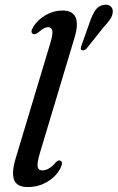

<svg xmlns="http://www.w3.org/2000/svg" viewBox="-20 -765 487 795"><path d="M288.5 -608.5 146 -134Q133 -90.5 135.8 -75Q138.5 -59.5 155 -59.5Q183.5 -59.5 212 -94Q221 -103 229 -100Q243 -95.5 231.5 -71.5Q216 -37.5 178.5 -14Q141 9.5 95.5 9.5Q49.5 9.5 38.2 -20.5Q27 -50.5 45.5 -111.5L187 -582Q199.5 -622.5 196.8 -637.5Q194 -652.5 179.5 -652.5Q171.5 -652.5 162 -647.8Q152.5 -643 139 -631Q125 -620.5 117.5 -624Q103.5 -630 117.5 -653.5Q136 -683.5 169 -702.5Q202 -721.5 238.5 -721.5Q322.5 -721.5 288.5 -608.5ZM352.5 -675.5Q362.5 -704.5 375 -722.8Q387.5 -741 409 -744.5Q427.5 -748 437.8 -739Q448 -730 447 -716Q446 -700 436 -685Q426 -670 409 -652.5L338.5 -564Q327.5 -553.5 319 -557.5Q314 -559.5 314.5 -564.5Q315 -569.5 317 -575.5Z"/></svg>

Font: Fraunces 72pt Soft
Style: Italic
Weight: 400
Italic angle: -16°
Version: Version 1.000;[b76b70a41]